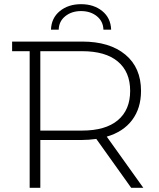

<svg xmlns="http://www.w3.org/2000/svg" viewBox="-20 -899 760 919"><path d="M261 -757H224Q226 -813 266.5 -846Q307 -879 368 -879Q429 -879 469.5 -846Q510 -813 512 -757H475Q474 -797 443.5 -821.5Q413 -846 368 -846Q323 -846 292.5 -821.5Q262 -797 261 -757ZM666 0H608L441 -234Q404 -229 373 -229H173V0H122V-654H38V-700H373Q505 -700 580 -637.5Q655 -575 655 -464Q655 -381 612.5 -324.5Q570 -268 491 -245ZM173 -274H373Q485 -274 544 -323.5Q603 -373 603 -464Q603 -555 544 -604.5Q485 -654 373 -654H173Z"/></svg>

Font: mBank Light
Style: Regular
Weight: 300
Designer: Julieta Ulanovsky
Foundry: Julieta Ulanovsky
Version: Version 7.200;PS 007.200;hotconv 1.0.88;makeotf.lib2.5.64775